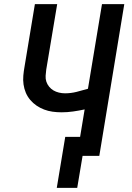

<svg xmlns="http://www.w3.org/2000/svg" viewBox="-20 -755 640 930"><path d="M255 155 296 -92H368L390 -225Q362 -219 334 -215Q306 -211 278 -211Q256 -211 234.5 -214Q213 -217 193.5 -224.5Q174 -232 157 -243.5Q140 -255 126.5 -271Q113 -287 105 -306Q97 -325 94 -346Q91 -367 93 -389Q95 -411 99 -433L149 -735H257L204 -418Q202 -403 201 -388Q200 -373 204.5 -359.5Q209 -346 218 -335Q227 -324 239 -317Q251 -310 265.5 -306.5Q280 -303 295 -303Q323 -303 351 -310Q379 -317 406 -325L474 -735H582L461 0H380L354 155Z"/></svg>

Font: Iosevka Curly SmBdEx
Style: Italic
Weight: 600
Width: 7
Italic angle: -9°
Monospace: yes
Designer: Belleve Invis
Foundry: Belleve Invis
Version: Version 11.1.0; ttfautohint (v1.8.3)